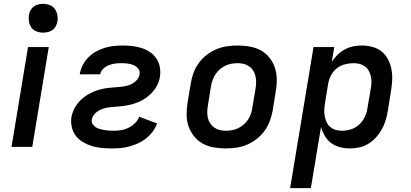

<svg xmlns="http://www.w3.org/2000/svg" viewBox="-20 -765 2140 1000"><path d="M40 0 126 -520H234L148 0ZM204 -595Q187 -595 170 -601.5Q153 -608 143.5 -621.5Q134 -635 131 -652.5Q128 -670 131 -688Q133 -701 139.5 -712.5Q146 -724 156.5 -731.5Q167 -739 179.5 -742Q192 -745 205 -745Q222 -745 239 -738.5Q256 -732 265.5 -718.5Q275 -705 278.5 -687.5Q282 -670 279 -652Q276 -639 270 -627.5Q264 -616 253 -608.5Q242 -601 229.5 -598Q217 -595 204 -595Z M563 8Q536 8 509.5 5.5Q483 3 458.5 -4.5Q434 -12 412 -25Q390 -38 375 -57.5Q360 -77 354 -102.5Q348 -128 352 -155Q355 -170 361 -185.5Q367 -201 376 -214.5Q385 -228 397 -240.5Q409 -253 422.5 -262.5Q436 -272 450.5 -279.5Q465 -287 480.5 -292.5Q496 -298 511.5 -301.5Q527 -305 543 -307Q559 -309 574.5 -310Q590 -311 606 -312.5Q622 -314 637.5 -317.5Q653 -321 668 -329Q683 -337 694 -350Q705 -363 707 -379Q710 -395 700 -407.5Q690 -420 675.5 -426Q661 -432 645 -434Q629 -436 612 -436Q596 -436 580 -434Q564 -432 548 -426Q532 -420 518.5 -407.5Q505 -395 502 -379V-378H395L396 -381Q400 -405 411.5 -427Q423 -449 441 -467Q459 -485 481 -497Q503 -509 526 -516Q549 -523 573 -525.5Q597 -528 620 -528Q645 -528 670 -525Q695 -522 718.5 -514.5Q742 -507 761.5 -493.5Q781 -480 794.5 -460Q808 -440 812.5 -415.5Q817 -391 813 -366Q811 -350 805 -335Q799 -320 790 -306Q781 -292 769 -280Q757 -268 744 -258Q731 -248 716 -240.5Q701 -233 685.5 -227.5Q670 -222 654 -218.5Q638 -215 623 -213Q608 -211 592 -210Q576 -209 560.5 -207.5Q545 -206 529.5 -202.5Q514 -199 499 -191.5Q484 -184 472.5 -171Q461 -158 458 -142Q456 -130 462 -119.5Q468 -109 477.5 -103Q487 -97 498.5 -93.5Q510 -90 522 -88Q534 -86 546.5 -85Q559 -84 571 -84Q590 -84 610 -87Q630 -90 648.5 -99Q667 -108 682.5 -123Q698 -138 705 -157L798 -122Q790 -100 775.5 -80Q761 -60 741.5 -44.5Q722 -29 700 -19Q678 -9 655 -2.5Q632 4 608.5 6Q585 8 563 8Z M1155 8Q1123 8 1092 2.5Q1061 -3 1035 -17.5Q1009 -32 990.5 -55.5Q972 -79 962 -107.5Q952 -136 952 -168Q952 -200 957 -232L974 -332Q978 -359 988 -386Q998 -413 1015.5 -437Q1033 -461 1057 -479.5Q1081 -498 1108 -509Q1135 -520 1162.5 -524Q1190 -528 1218 -528Q1250 -528 1281 -522.5Q1312 -517 1338.5 -502.5Q1365 -488 1383.5 -464.5Q1402 -441 1411.5 -412.5Q1421 -384 1421.5 -352Q1422 -320 1416 -288L1400 -188Q1395 -161 1385 -134Q1375 -107 1357.5 -83Q1340 -59 1316 -40.5Q1292 -22 1265.5 -11Q1239 0 1211 4Q1183 8 1155 8ZM1156 -84Q1172 -84 1188.5 -87Q1205 -90 1220 -97Q1235 -104 1248.5 -115.5Q1262 -127 1271.5 -141.5Q1281 -156 1286.5 -171.5Q1292 -187 1294 -203L1311 -303Q1314 -320 1314 -336.5Q1314 -353 1310.5 -368.5Q1307 -384 1299 -397Q1291 -410 1278.5 -419Q1266 -428 1250.5 -432Q1235 -436 1218 -436Q1202 -436 1185.5 -433Q1169 -430 1154 -423Q1139 -416 1125.5 -404.5Q1112 -393 1102.5 -378.5Q1093 -364 1087.5 -348.5Q1082 -333 1079 -317L1063 -217Q1060 -200 1059.5 -183.5Q1059 -167 1062.5 -151.5Q1066 -136 1074.5 -123Q1083 -110 1095.5 -101Q1108 -92 1123.5 -88Q1139 -84 1156 -84Z M1491 215 1613 -520H1721L1708 -443Q1721 -463 1738.5 -480Q1756 -497 1777 -508Q1798 -519 1820 -523.5Q1842 -528 1864 -528Q1893 -528 1920.5 -520.5Q1948 -513 1968.5 -496Q1989 -479 2001.5 -454.5Q2014 -430 2019 -402.5Q2024 -375 2022.5 -346Q2021 -317 2016 -288L2000 -188Q1996 -164 1989 -140Q1982 -116 1969.5 -93Q1957 -70 1939.5 -50.5Q1922 -31 1899.5 -17Q1877 -3 1852 2.5Q1827 8 1803 8Q1776 8 1750.5 1.5Q1725 -5 1705 -20Q1685 -35 1672 -57Q1659 -79 1652 -104L1599 215ZM1761 -84Q1784 -84 1808 -91.5Q1832 -99 1851 -116.5Q1870 -134 1880.5 -157Q1891 -180 1894 -203L1911 -303Q1914 -319 1914.5 -335.5Q1915 -352 1911.5 -367.5Q1908 -383 1900.5 -396.5Q1893 -410 1881 -419Q1869 -428 1853.5 -432Q1838 -436 1821 -436Q1799 -436 1776 -430Q1753 -424 1734 -409Q1715 -394 1704 -372.5Q1693 -351 1689 -329L1673 -229Q1670 -212 1669 -194.5Q1668 -177 1671 -161Q1674 -145 1680.5 -130Q1687 -115 1699 -104.5Q1711 -94 1727 -89Q1743 -84 1761 -84Z"/></svg>

Font: Iosevka Aile Semibold
Style: Italic
Weight: 600
Italic angle: -9°
Designer: Belleve Invis
Foundry: Belleve Invis
Version: Version 31.1.0; ttfautohint (v1.8.4)